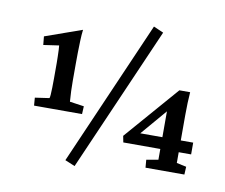

<svg xmlns="http://www.w3.org/2000/svg" viewBox="-77 -748 1045 893"><g transform="rotate(10 445.0 -301.5)"><path d="M252 -337.9Q252 -312.5 252.9 -291.5Q253.9 -270.5 254.9 -257.3Q255.9 -244.1 255.9 -241.2L323.2 -231.4L321.3 -194.3H94.7L91.8 -231.4L159.2 -241.2Q161.1 -244.1 162.1 -257.3Q163.1 -270.5 163.6 -291.5Q164.1 -312.5 164.1 -336.9V-407.2Q164.1 -420.9 163.6 -437.5Q163.1 -454.1 162.6 -468.8Q162.1 -483.4 161.1 -490.2L87.9 -479.5L84 -519.5L257.8 -581.1Q254.9 -557.6 253.9 -528.8Q252.9 -500 252.4 -472.2Q252 -444.3 252 -421.9ZM282.2 30.3 580.1 -653.3 627 -632.8 329.1 49.8ZM794.9 -46.9 840.8 -37.1 838.9 0H655.3L652.3 -37.1L708 -46.9V-293L719.7 -289.1L592.8 -140.6L595.7 -153.3H853.5V-97.7H533.2L527.3 -127.9L748 -381.8H798.8Q796.9 -358.4 795.9 -330.1Q794.9 -301.8 794.9 -272.5Z"/></g></svg>

Font: Crimson Pro Medium
Style: Regular
Weight: 500
Designer: Jacques Le Bailly
Foundry: Baron von Fonthausen
Version: Version 1.003